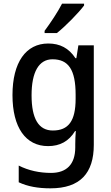

<svg xmlns="http://www.w3.org/2000/svg" viewBox="-20 -786 606 1046"><path d="M438 -756V-766H318C295 -721 255 -661 223 -618V-606H290C337 -643 410 -718 438 -756ZM243 -549C121 -549 48 -446 48 -268C48 -91 120 10 242 10C306 10 355 -16 389 -72H393C391 -52 390 -19 390 0V17C390 110 342 156 258 156C195 156 135 143 82 116V207C131 230 187 240 255 240C417 240 491 157 491 3V-539H407L396 -469H391C355 -524 306 -549 243 -549ZM266 -463C353 -463 392 -406 392 -270V-248C392 -127 353 -75 268 -75C191 -75 152 -138 152 -267C152 -394 192 -463 266 -463Z"/></svg>

Font: Noto Sans SemiCondensed Medium
Style: Regular
Weight: 500
Width: 4
Designer: Monotype Design Team
Foundry: Monotype Imaging Inc.
Version: Version 2.013